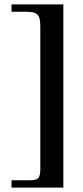

<svg xmlns="http://www.w3.org/2000/svg" viewBox="-20 -698 373 867"><path d="M266 149V-678H32V-645H95C151 -645 162 -633 162 -575V63C162 107 154 116 112 116H32V149Z"/></svg>

Font: XITS Math
Style: Bold
Weight: 700
Designer: MicroPress Inc., with final additions and corrections provided by Coen Hoffman, Elsevier (retired)
Version: Version 1.105